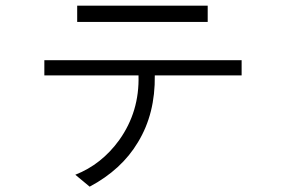

<svg xmlns="http://www.w3.org/2000/svg" viewBox="-20 -706 1040 691"><path d="M257.8 -685.5V-627H727.5V-685.5ZM139.6 -489.3V-434.6H478.5Q482.4 -304.7 409.2 -202.1Q345.7 -114.3 251 -77.1L302.7 -34.2Q418 -95.7 476.6 -194.3Q539.1 -296.9 537.1 -434.6H849.6V-489.3Z"/></svg>

Font: DotumChe
Style: Regular
Weight: 400
Monospace: yes
Version: Version 2.21